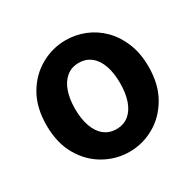

<svg xmlns="http://www.w3.org/2000/svg" viewBox="-132 -718 890 876"><g transform="rotate(-30 313.0 -280.5)"><path d="M313.3 13.8Q243.3 13.8 181.6 -21.1Q119.9 -55.9 82 -121.7Q44.2 -187.5 44.2 -279.9Q44.2 -372.8 82 -438.4Q119.9 -503.9 181.6 -538.7Q243.3 -573.5 313.3 -573.5Q365.7 -573.5 414.1 -553.9Q462.4 -534.2 500 -496.4Q537.6 -458.5 559.6 -404.2Q581.6 -349.8 581.6 -279.9Q581.6 -187.5 543.6 -121.7Q505.7 -55.9 444.5 -21.1Q383.3 13.8 313.3 13.8ZM313.3 -105.8Q351.3 -105.8 377.9 -127.3Q404.5 -148.9 418 -188.2Q431.5 -227.4 431.5 -279.9Q431.5 -332.7 418 -371.7Q404.5 -410.7 377.9 -432.3Q351.3 -454 313.3 -454Q275.2 -454 248.7 -432.3Q222.1 -410.7 208.3 -371.7Q194.5 -332.7 194.5 -279.9Q194.5 -227.4 208.3 -188.2Q222.1 -148.9 248.7 -127.3Q275.2 -105.8 313.3 -105.8Z"/></g></svg>

Font: Noto Sans HK Thin
Style: Regular
Weight: 100
Designer: Ryoko NISHIZUKA 西塚涼子 (kana, bopomofo & ideographs); Paul D. Hunt (Latin, Greek & Cyrillic); Sandoll Communications 산돌커뮤니
Foundry: Adobe
Version: Version 2.004-H2;hotconv 1.0.118;makeotfexe 2.5.65603